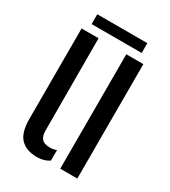

<svg xmlns="http://www.w3.org/2000/svg" viewBox="-174 -778 771 872"><g transform="rotate(30 212.0 -342.5)"><path d="M45.5 -125V-600H134.5L135.5 -117.5Q135.5 -87 148.5 -73.2Q161.5 -59.5 191.5 -59.5Q210.5 -59.5 225 -66V-10.5Q198 7.5 161.5 7.5Q105 7.5 75.2 -23.5Q45.5 -54.5 45.5 -125ZM280 0V-600H369.5V0ZM75 -691.5H337.5V-640H75Z"/></g></svg>

Font: Big Shoulders Stencil Text Medium
Style: Regular
Weight: 500
Designer: Patric King
Foundry: XO Type Co
Version: Version 1.000